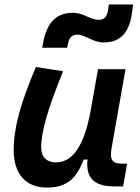

<svg xmlns="http://www.w3.org/2000/svg" viewBox="-20 -826 626 856"><path d="M189 10.3C284.2 10.3 323.2 -36.6 353 -114.7H370.1C361.8 -33.2 399.4 4.9 487.8 4.9H528.8L546.9 -96.2H524.4C480 -96.2 468.3 -113.8 477.5 -166L539.6 -517.6H417L382.8 -325.2V-325.7C355 -181.2 307.1 -102.1 229.5 -102.1C187.5 -102.1 163.6 -126.5 163.6 -168.9C163.6 -239.7 193.4 -341.3 261.2 -508.3L140.1 -527.3C70.3 -364.3 41 -253.4 41 -156.7C41 -50.8 94.7 10.3 189 10.3ZM168 -613.3H279.3L282.7 -630.4C288.6 -659.7 301.3 -671.4 325.7 -671.4C360.4 -671.4 393.1 -636.7 442.9 -636.7C514.2 -636.7 554.7 -678.2 567.4 -761.7L573.7 -806.2H465.3L460.9 -776.9C456.5 -751 443.4 -737.8 421.4 -737.8C380.4 -737.8 353.5 -769 305.2 -769C228 -769 188 -722.7 171.4 -630.9Z"/></svg>

Font: Cascadia Code SemiBold
Style: Italic
Weight: 600
Italic angle: -10°
Monospace: yes
Designer: Aaron Bell
Foundry: Saja Typeworks
Version: Version 2404.023